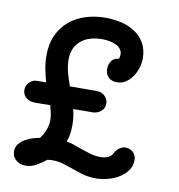

<svg xmlns="http://www.w3.org/2000/svg" viewBox="-85 -845 866 928"><g transform="rotate(10 348.0 -380.5)"><path d="M34.7 -55.2Q34.7 -76.2 46.9 -91.1Q59.1 -106 76.7 -116.2Q94.2 -126.5 113.5 -132.1Q132.8 -137.7 147 -140.1Q162.1 -159.2 171.6 -183.6Q181.2 -208 181.2 -232.4Q181.2 -250 177.2 -268.3Q173.3 -286.6 168.5 -304.2Q147.9 -303.7 130.1 -303.7Q112.3 -303.7 92.3 -303.7Q77.6 -303.7 66.4 -308.1Q55.2 -312.5 47.6 -319.8Q40 -327.1 36.1 -336.4Q32.2 -345.7 32.2 -356Q32.2 -364.3 35.6 -373.8Q39.1 -383.3 45.9 -391.1Q52.7 -398.9 63 -404.1Q73.2 -409.2 87.4 -409.2H129.9Q121.1 -438.5 114.7 -472.2Q108.4 -505.9 108.4 -538.1Q108.4 -594.7 127.9 -637.5Q147.5 -680.2 181.4 -709Q215.3 -737.8 261.2 -752.4Q307.1 -767.1 359.9 -767.1Q397.5 -767.1 435.1 -758.5Q472.7 -750 502.7 -730.5Q532.7 -710.9 551.3 -679.4Q569.8 -647.9 569.8 -602.5Q569.8 -582 562.7 -558.6Q555.7 -535.2 542.5 -515.4Q529.3 -495.6 510 -482.4Q490.7 -469.2 465.8 -469.2Q439.5 -469.2 424.1 -484.4Q408.7 -499.5 408.7 -524.9Q408.7 -548.3 421.1 -565.2Q433.6 -582 457 -583Q459 -589.8 459.7 -595.9Q460.4 -602.1 460.4 -604.5Q460.4 -619.1 452.1 -630.1Q443.8 -641.1 429.7 -648.2Q415.5 -655.3 397.2 -658.7Q378.9 -662.1 359.4 -662.1Q331.5 -662.1 305.7 -655Q279.8 -647.9 260.3 -632.8Q240.7 -617.7 229 -594.2Q217.3 -570.8 217.3 -538.1Q217.3 -504.9 226.3 -472.2Q235.4 -439.5 246.1 -410.2Q280.3 -410.6 314.5 -410.6Q348.6 -410.6 379.4 -410.6Q393.1 -410.6 403.3 -405.5Q413.6 -400.4 420.4 -392.8Q427.2 -385.3 430.7 -375.7Q434.1 -366.2 434.1 -357.4Q434.1 -348.1 430.2 -338.9Q426.3 -329.6 418.5 -322.3Q410.6 -314.9 399.7 -310.3Q388.7 -305.7 374 -305.7Q358.4 -305.7 347.9 -305.7Q337.4 -305.7 327.4 -305.7Q317.4 -305.7 306.6 -305.4Q295.9 -305.2 280.8 -305.2Q285.6 -287.1 288.1 -268.8Q290.5 -250.5 290.5 -230Q290.5 -207 287.8 -186.3Q285.2 -165.5 276.9 -145Q295.4 -142.1 312 -136.5Q328.6 -130.9 345.2 -124.5Q370.1 -115.7 396.7 -107.7Q423.3 -99.6 451.2 -99.6Q469.7 -99.6 486.1 -106Q502.4 -112.3 510.7 -129.4Q519.5 -147 534.2 -156.5Q548.8 -166 563 -166Q573.2 -166 582.8 -162.4Q592.3 -158.7 599.6 -152.1Q606.9 -145.5 611.3 -135.5Q615.7 -125.5 615.7 -113.3Q615.7 -84 599.6 -61.8Q583.5 -39.6 559.1 -24.7Q534.7 -9.8 504.9 -2Q475.1 5.9 448.2 5.9Q411.6 5.9 382.6 -2.4Q353.5 -10.7 327.1 -20.5Q302.2 -28.8 278.3 -36.4Q254.4 -43.9 227.1 -43.9Q221.7 -43.9 214.4 -43.5Q207 -43 200.2 -42Q178.2 -23.9 153.3 -9.8Q128.4 4.4 101.1 4.4Q90.8 4.4 79.3 1.2Q67.9 -2 57.9 -9Q47.9 -16.1 41.3 -27.3Q34.7 -38.6 34.7 -55.2Z"/></g></svg>

Font: Autour One
Style: Regular
Weight: 400
Version: Version 1.007; ttfautohint (v0.92) -l 24 -r 24 -G 200 -x 7 -